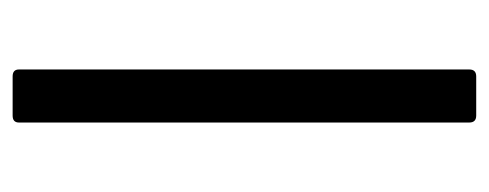

<svg xmlns="http://www.w3.org/2000/svg" viewBox="-255 -519 774 304"><g transform="rotate(-90 132.0 -367.0)"><path d="M101 0Q90 0 90 -11V-724Q90 -734 101 -734H163Q174 -734 174 -724V-11Q174 0 163 0Z"/></g></svg>

Font: LINE Seed Sans KR Regular
Style: Regular
Weight: 400
Designer: LINE VX Design & Sandoll Inc & Dalton Maag Ltd
Foundry: Sandoll Inc.
Version: Version 1.000